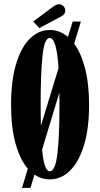

<svg xmlns="http://www.w3.org/2000/svg" viewBox="-20 -856 482 928"><path d="M86.5 52 114.5 -40.5Q77 -84 55.2 -162Q33.5 -240 33.5 -349Q33.5 -465 57.5 -545.8Q81.5 -626.5 123.8 -668.8Q166 -711 220.5 -711Q269.5 -711 308.5 -677.5L331.5 -752H371L338.5 -645Q372 -600 391.2 -525.2Q410.5 -450.5 410.5 -349Q410.5 -233.5 385.8 -153.2Q361 -73 318.2 -31Q275.5 11 220.5 11Q180.5 11 146.5 -12L127.5 52ZM176.5 -349Q176.5 -292 177.5 -247.5L263 -527Q253.5 -672.5 220.5 -672.5Q195 -672.5 185.8 -589.8Q176.5 -507 176.5 -349ZM220.5 -28Q246.5 -28 257 -109.5Q267.5 -191 267.5 -349Q267.5 -380.5 267 -408.5L183.5 -133Q193 -28 220.5 -28ZM170.5 -720.5 140.5 -752 236.5 -823.5Q252.5 -835.5 264.5 -835.5Q282.5 -835.5 292 -819Q295.5 -812.5 295.5 -805Q295.5 -784 269 -773Z"/></svg>

Font: Imbue 10pt ExtraBold
Style: Regular
Weight: 800
Designer: Tyler Finck
Foundry: Etcetera Type Company
Version: Version 1.102; ttfautohint (v1.8.3)